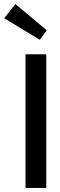

<svg xmlns="http://www.w3.org/2000/svg" viewBox="-70 -928 296 948"><path d="M158.5 0H56V-660H158.5ZM126.5 -731.5 -49.5 -838 6 -908 161 -778.5Z"/></svg>

Font: Lucymar Sans Medium
Style: Regular
Weight: 500
Foundry: The League of Moveable Type (original font) / Main changes by Cristiano Sobral with portions from Mirco Monsees
Version: Version 2.001;August 30, 2020;FontCreator 13.0.0.2681 64-bit